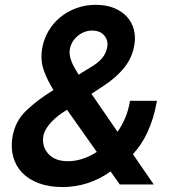

<svg xmlns="http://www.w3.org/2000/svg" viewBox="-20 -756 703 787"><path d="M30.9 -193.2Q41.5 -258.2 86.3 -301.5Q108.7 -323.2 136.7 -344.5Q164.8 -365.8 199.2 -387.1Q186.8 -406.6 177 -426.5Q167.3 -446.4 159.8 -467Q144.9 -508.2 152.7 -556.5Q159.1 -595.2 178.3 -628Q197.4 -660.9 226.4 -684.8Q255.3 -708.8 292.6 -722.5Q329.9 -736.2 372.9 -736.2Q415.8 -736.2 448.2 -722.8Q480.5 -709.5 500.7 -687Q521 -664.4 528.8 -634.4Q536.6 -604.4 530.5 -571Q522 -519.5 489.5 -479Q457 -438.6 406.2 -405.2L354.8 -371.4L461.6 -215.9Q480.8 -242.9 494 -274.5Q507.1 -306.1 512.8 -342.7H623.2Q616.8 -305 606.9 -272.9Q596.9 -240.8 584.3 -213.6Q571.7 -186.4 556.6 -164.2Q541.5 -142 524.9 -123.9L610.1 0H470.9L433.2 -53.3Q390.3 -22 340.2 -5.7Q290.1 10.7 236.5 10.7Q180.8 10.7 139 -5Q97.3 -20.6 71 -47.9Q44.7 -75.3 34.4 -112.6Q24.1 -149.9 30.9 -193.2ZM177.9 -125.7Q205.3 -95.2 258.2 -95.2Q317.5 -95.2 376.8 -133.2L254.6 -306.1L241.5 -297.6Q221.2 -284.4 206.1 -271Q191.1 -257.5 180.9 -244.7Q170.8 -231.9 165.1 -220.2Q159.4 -208.5 157.7 -198.9Q150.9 -155.9 177.9 -125.7ZM302.2 -449.9 348 -478Q380.3 -496.4 397.9 -517Q415.5 -537.6 420.1 -565.3Q421.9 -577.1 419 -588.2Q416.2 -599.4 408 -609.7Q391.3 -630.7 356.9 -630.7Q340.9 -630.7 325.8 -624.8Q310.7 -619 298.5 -608.8Q286.2 -598.7 277.7 -584.7Q269.2 -570.7 266.3 -554.7Q264.2 -541.9 266.2 -529.1Q268.1 -516.3 273.3 -503.6Q278.4 -490.8 285.9 -477.5Q293.3 -464.1 302.2 -449.9Z"/></svg>

Font: Inter P Semi Bold
Style: Italic
Weight: 600
Italic angle: 9.39999°
Designer: Rasmus Andersson
Foundry: rsms
Version: Version 3.018;git-588b23468